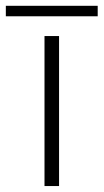

<svg xmlns="http://www.w3.org/2000/svg" viewBox="-88 -625 349 645"><path d="M-68.4 -570.3V-605.5H240.2V-570.3ZM61.5 0V-503.9H110.4V0Z"/></svg>

Font: Post No Bills Colombo
Style: Regular
Weight: 500
Designer: Kosala Senevirathne, Siva Puranthara, Lasantha Premarathna, Tharique Azeez
Foundry: Mooniak
Version: Version 1.220 ; ttfautohint (v1.5)